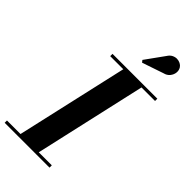

<svg xmlns="http://www.w3.org/2000/svg" viewBox="-345 -1077 1152 1152"><g transform="rotate(45 231.0 -501.5)"><path d="M68 0 238 -750H392.5L223 0ZM-42.5 0V-19.5H338V0ZM122.5 -730.5V-750H503V-730.5ZM285.5 -838 275 -851 361 -970.5Q372 -988 387 -995.5Q402 -1003 417.2 -1002.8Q432.5 -1002.5 445.2 -996Q458 -989.5 465 -979Q475.5 -963 473.5 -943Q471.5 -923 458 -906.2Q444.5 -889.5 421 -884Z"/></g></svg>

Font: Bodoni Moda
Style: Bold Italic
Weight: 700
Italic angle: -13°
Version: Version 2.004